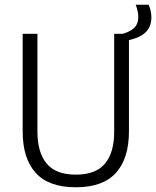

<svg xmlns="http://www.w3.org/2000/svg" viewBox="-20 -782 661 813"><path d="M301 11Q186.5 11 131.2 -50Q76 -111 76 -225.5V-639H138.5V-224Q138.5 -136.5 177.5 -89.5Q216.5 -42.5 301 -42.5Q386 -42.5 424.8 -89.5Q463.5 -136.5 463.5 -224V-639H526V-225.5Q526 -111 470.8 -50Q415.5 11 301 11ZM500.5 -607.5 483.5 -634.5Q524 -643.5 544.8 -660.8Q565.5 -678 565.5 -710Q565.5 -724 562.5 -736.8Q559.5 -749.5 554.5 -762H609.5Q614.5 -750 617.8 -736.8Q621 -723.5 621 -708Q621 -665.5 591.8 -641Q562.5 -616.5 500.5 -607.5Z"/></svg>

Font: Anek Latin Light
Style: Regular
Weight: 300
Designer: Yesha Goshar
Foundry: Ek Type
Version: Version 1.003